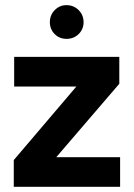

<svg xmlns="http://www.w3.org/2000/svg" viewBox="-20 -719 514 739"><path d="M33 -102.9 274 -386H34.5V-500H439.2V-396.6L196.6 -114H442.3V0H33ZM171.9 -633.7Q171.9 -661.1 190.7 -680.2Q209.5 -699.2 235.9 -699.2Q263.4 -699.2 282.6 -680.2Q301.7 -661.1 301.7 -633.7Q301.7 -606.4 282.7 -587.9Q263.6 -569.4 236.3 -569.4Q208.9 -569.4 190.4 -587.9Q171.9 -606.4 171.9 -633.7Z"/></svg>

Font: AF Albert Sans Medium
Style: Regular
Weight: 500
Designer: Andreas Rasmussen
Foundry: a.Foundry
Version: Version 1.300;Glyphs 3.2 (3231)